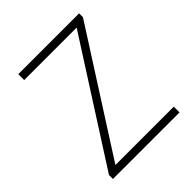

<svg xmlns="http://www.w3.org/2000/svg" viewBox="-199 -860 991 991"><g transform="rotate(-45 297.0 -364.0)"><path d="M56 0V-29L476 -685H93V-728H537V-700L116 -42H542V0Z"/></g></svg>

Font: Noto Sans TC ExtraLight
Style: Regular
Weight: 250
Designer: Ryoko NISHIZUKA  (kana, bopomofo & ideographs); Paul D. Hunt (Latin, Greek & Cyrillic); Sandoll Communications , Soo-you
Foundry: Adobe
Version: Version 2.004-H2;hotconv 1.0.118;makeotfexe 2.5.65603